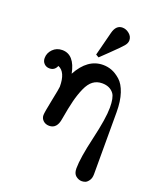

<svg xmlns="http://www.w3.org/2000/svg" viewBox="-173 -815 974 1179"><g transform="rotate(20 314.0 -225.0)"><path d="M34 -372Q34 -405 58.5 -430Q83 -455 120 -455Q200 -455 223 -338Q286 -455 387 -455Q417 -455 444.5 -444.5Q472 -434 500.5 -409Q529 -384 546 -333Q563 -282 563 -210V195Q563 221 551.5 237Q540 253 528.5 257Q517 261 506 261Q486 261 467.5 246.5Q449 232 449 198Q449 130 482 -11Q515 -152 515 -222Q515 -287 497 -312Q471 -347 420 -347Q386 -347 361 -328.5Q336 -310 318 -269.5Q300 -229 288 -181.5Q276 -134 263 -58Q253 10 202 10Q178 10 162.5 -4.5Q147 -19 147 -40Q147 -58 164.5 -143Q182 -228 182 -238Q182 -334 130 -355Q117 -322 83 -322Q62 -322 48 -336Q34 -350 34 -372ZM324 -500 364 -656Q378 -711 420 -711Q444 -711 465 -693.5Q486 -676 486 -651Q486 -633 470.5 -614.5Q455 -596 396 -539Q364 -508 344 -489H343Z"/></g></svg>

Font: CMU Serif
Style: Bold
Weight: 700
Version: Version 0.7.0